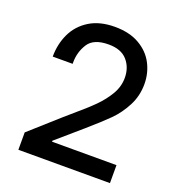

<svg xmlns="http://www.w3.org/2000/svg" viewBox="-130 -820 848 924"><g transform="rotate(20 294.0 -357.5)"><path d="M67 -89 216 -222Q236 -240 246 -248Q311 -303 346.5 -338.5Q382 -374 406 -414.5Q430 -455 430 -500Q430 -553 398.5 -589Q367 -625 303 -625Q226 -625 198.5 -581.5Q171 -538 171 -486V-478H69Q69 -542 94.5 -596Q120 -650 172.5 -682.5Q225 -715 302 -715Q377 -715 428 -685.5Q479 -656 504 -608Q529 -560 529 -504Q529 -443 502 -391.5Q475 -340 437.5 -302.5Q400 -265 332 -206L206 -97V-92H536V0H67Z"/></g></svg>

Font: Lopes Sans Medium
Style: Regular
Weight: 500
Designer: Gabriel Lam, Diego Maldonado
Foundry: TypeRant, Foresti Design
Version: Version 4.000